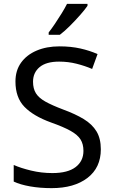

<svg xmlns="http://www.w3.org/2000/svg" viewBox="-20 -964 589 994"><path d="M502 -191Q502 -96 433 -43Q364 10 247 10Q187 10 136 1Q85 -8 51 -24V-110Q87 -94 140.5 -81Q194 -68 251 -68Q331 -68 371.5 -99Q412 -130 412 -183Q412 -218 397 -242Q382 -266 345.5 -286.5Q309 -307 244 -330Q153 -363 106.5 -411Q60 -459 60 -542Q60 -599 89 -639.5Q118 -680 169.5 -702Q221 -724 288 -724Q347 -724 396 -713Q445 -702 485 -684L457 -607Q420 -623 376.5 -634Q333 -645 286 -645Q219 -645 185 -616.5Q151 -588 151 -541Q151 -505 166 -481Q181 -457 215 -438Q249 -419 307 -397Q370 -374 413.5 -347.5Q457 -321 479.5 -284Q502 -247 502 -191ZM433 -934Q421 -916 396 -887.5Q371 -859 342.5 -830.5Q314 -802 290 -784H232V-796Q247 -815 264.5 -841Q282 -867 299 -894.5Q316 -922 327 -944H433Z"/></svg>

Font: Noto Sans Kaithi
Style: Regular
Weight: 400
Designer: Monotype Design Team
Foundry: Monotype Imaging Inc.
Version: Version 2.005; ttfautohint (v1.8.4.7-5d5b)